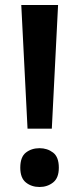

<svg xmlns="http://www.w3.org/2000/svg" viewBox="-20 -734 317 767"><path d="M187 -220H90L65 -714H212ZM61 -64Q61 -107 83.5 -124.5Q106 -142 138 -142Q169 -142 192 -124.5Q215 -107 215 -64Q215 -23 192 -5Q169 13 138 13Q106 13 83.5 -5Q61 -23 61 -64Z"/></svg>

Font: Noto Sans Thai Looped SemiBold
Style: Regular
Weight: 600
Designer: Sasikarn Vongin, Ben Mitchell
Foundry: The Fontpad Ltd
Version: Version 1.001; ttfautohint (v1.8.4.7-5d5b)